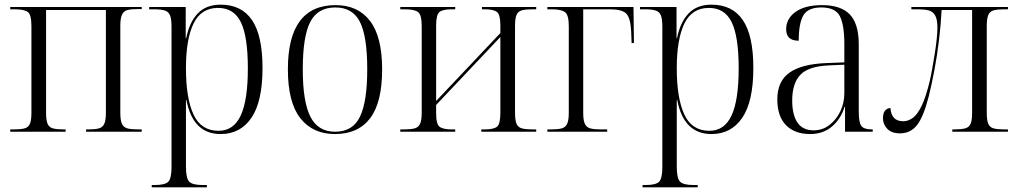

<svg xmlns="http://www.w3.org/2000/svg" viewBox="-20 -566 4375 825"><path d="M24 0V-10H43Q70 -10 86 -14.5Q102 -19 108.5 -34Q115 -49 115 -81V-454Q115 -503 99.5 -514.5Q84 -526 43 -526H24V-536H589V-527H570Q542 -527 526.5 -522.5Q511 -518 504 -502.5Q497 -487 497 -455V-81Q497 -49 504 -34Q511 -19 527 -14.5Q543 -10 571 -10H589V0H350V-10H362Q390 -10 405.5 -14.5Q421 -19 428 -34Q435 -49 435 -81V-523H178V-81Q178 -49 184.5 -34Q191 -19 207 -14.5Q223 -10 251 -10H262V0Z M632 239V229H645Q689 229 703 215Q717 201 717 151V-451Q717 -483 711 -499Q705 -515 689 -520.5Q673 -526 642 -526H621V-536H778V-402H780Q794 -471 830 -508.5Q866 -546 928 -546Q1018 -546 1063 -479.5Q1108 -413 1108 -274Q1108 -130 1060.5 -60Q1013 10 928 10Q809 10 781 -136H779Q779 -108 779 -74Q779 -40 779 -3V150Q779 200 793 214.5Q807 229 851 229H869V239ZM919 -4Q984 -4 1014.5 -70Q1045 -136 1045 -272Q1045 -409 1015 -470.5Q985 -532 917 -532Q844 -532 811.5 -464.5Q779 -397 779 -273Q779 -144 811.5 -74Q844 -4 919 -4Z M1419 10Q1324 10 1270.5 -58Q1217 -126 1217 -268Q1217 -544 1422 -544Q1518 -544 1570 -476Q1622 -408 1622 -268Q1622 -126 1570.5 -58Q1519 10 1419 10ZM1420 0Q1496 0 1527 -65Q1558 -130 1558 -268Q1558 -410 1526.5 -472Q1495 -534 1421 -534Q1345 -534 1313 -471.5Q1281 -409 1281 -268Q1281 -128 1314 -64Q1347 0 1420 0Z M1700 0V-10H1718Q1746 -10 1762 -14.5Q1778 -19 1785 -34Q1792 -49 1792 -82V-454Q1792 -503 1776 -514.5Q1760 -526 1720 -526H1700V-536H1936V-526H1920Q1883 -526 1868.5 -514.5Q1854 -503 1854 -456V-132L2130 -424V-456Q2130 -503 2115.5 -514.5Q2101 -526 2064 -526H2051V-536H2284V-526H2266Q2238 -526 2222 -521.5Q2206 -517 2199.5 -502Q2193 -487 2193 -454V-82Q2193 -49 2199.5 -34Q2206 -19 2222 -14.5Q2238 -10 2266 -10H2284V0H2048V-10H2064Q2101 -10 2115.5 -21.5Q2130 -33 2130 -81V-407L1854 -115V-80Q1854 -32 1869 -21Q1884 -10 1922 -10H1936V0Z M2332 0V-10H2350Q2378 -10 2394 -14.5Q2410 -19 2417 -34Q2424 -49 2424 -81V-454Q2424 -502 2407.5 -514Q2391 -526 2351 -526H2332V-536H2702L2704 -381H2694L2692 -432Q2689 -490 2670.5 -508Q2652 -526 2601 -526H2486V-81Q2486 -49 2493 -34Q2500 -19 2516 -14.5Q2532 -10 2559 -10H2589V0Z M2741 239V229H2754Q2798 229 2812 215Q2826 201 2826 151V-451Q2826 -483 2820 -499Q2814 -515 2798 -520.5Q2782 -526 2751 -526H2730V-536H2887V-402H2889Q2903 -471 2939 -508.5Q2975 -546 3037 -546Q3127 -546 3172 -479.5Q3217 -413 3217 -274Q3217 -130 3169.5 -60Q3122 10 3037 10Q2918 10 2890 -136H2888Q2888 -108 2888 -74Q2888 -40 2888 -3V150Q2888 200 2902 214.5Q2916 229 2960 229H2978V239ZM3028 -4Q3093 -4 3123.5 -70Q3154 -136 3154 -272Q3154 -409 3124 -470.5Q3094 -532 3026 -532Q2953 -532 2920.5 -464.5Q2888 -397 2888 -273Q2888 -144 2920.5 -74Q2953 -4 3028 -4Z M3461 10Q3395 10 3357.5 -28Q3320 -66 3320 -139Q3320 -217 3372.5 -254Q3425 -291 3531 -295L3608 -298V-377Q3608 -458 3589 -496Q3570 -534 3509 -534Q3452 -534 3432 -500Q3412 -466 3412 -391Q3358 -391 3358 -440Q3358 -486 3398.5 -515Q3439 -544 3512 -544Q3593 -544 3631.5 -504Q3670 -464 3670 -375V-87Q3670 -40 3681 -25Q3692 -10 3726 -10H3730V0H3611V-107H3609Q3593 -55 3555 -22.5Q3517 10 3461 10ZM3476 -6Q3514 -6 3543.5 -28.5Q3573 -51 3590.5 -87Q3608 -123 3608 -166V-288L3541 -285Q3453 -281 3418.5 -244Q3384 -207 3384 -134Q3384 -73 3406.5 -39.5Q3429 -6 3476 -6Z M3847 7Q3811 7 3792.5 -12.5Q3774 -32 3774 -58Q3774 -99 3806 -102Q3810 -45 3861 -45Q3883 -45 3903 -60Q3923 -75 3941 -113Q3959 -151 3975 -218Q3980 -239 3985.5 -270Q3991 -301 3996.5 -335Q4002 -369 4005 -399Q4008 -429 4008 -447Q4008 -483 3998 -500Q3988 -517 3969.5 -521.5Q3951 -526 3927 -526H3896V-536H4311V-526H4294Q4266 -526 4249.5 -521.5Q4233 -517 4226.5 -501.5Q4220 -486 4220 -454V-81Q4220 -49 4226.5 -34Q4233 -19 4249 -14.5Q4265 -10 4293 -10H4311V0H4072V-10H4083Q4111 -10 4127.5 -14.5Q4144 -19 4150.5 -34Q4157 -49 4157 -81V-523H4026Q4023 -463 4015 -395.5Q4007 -328 3995 -264.5Q3983 -201 3971 -153Q3948 -63 3920 -28Q3892 7 3847 7Z"/></svg>

Font: Noto Serif Display SemiCondensed Light
Style: Regular
Weight: 300
Width: 4
Designer: Monotype Design Team
Foundry: Monotype Imaging Inc.
Version: Version 2.009